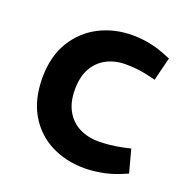

<svg xmlns="http://www.w3.org/2000/svg" viewBox="-100 -610 691 711"><g transform="rotate(20 245.0 -254.0)"><path d="M305 8Q231 8 172 -22.5Q113 -53 79 -111.5Q45 -170 45 -254Q45 -338 80.5 -396.5Q116 -455 175 -485.5Q234 -516 306 -516Q341 -516 373.5 -509.5Q406 -503 433 -492L461 -481L438 -389L404 -397Q382 -402 360 -404Q338 -406 319 -406Q276 -406 243 -388.5Q210 -371 191.5 -337.5Q173 -304 173 -254Q173 -205 192 -171Q211 -137 244.5 -120Q278 -103 321 -103Q341 -103 364.5 -105.5Q388 -108 413 -113L444 -120L468 -30L442 -19Q408 -5 372.5 1.5Q337 8 305 8Z"/></g></svg>

Font: REM Medium
Style: Regular
Weight: 500
Designer: Octavio Pardo
Foundry: Ashler Design
Version: Version 1.005;gftools[0.9.28]